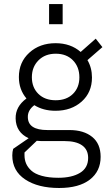

<svg xmlns="http://www.w3.org/2000/svg" viewBox="-20 -710 555 953"><path d="M291 -689.9V-589.8H223.6V-689.9ZM324.7 -64.5Q395.5 -64.5 437.5 -30.5Q479.5 3.4 479.5 68.4Q479.5 140.1 425.8 181.6Q372.1 223.1 273.4 223.1Q168.9 223.1 105 180.7Q41 138.2 41 61.5Q41 43.9 45.4 28.8L122.1 -23.9Q59.1 -53.2 57.6 -121.6Q56.2 -180.7 111.3 -221.2Q73.7 -265.6 73.7 -327.6Q73.7 -401.4 125.5 -448.5Q177.2 -495.6 255.9 -495.6Q330.6 -495.6 380.4 -452.1L455.1 -518.1L488.3 -476.1L414.1 -411.6Q436.5 -373.5 436.5 -325.2Q436.5 -251.5 385.3 -205.8Q334 -160.2 255.4 -160.2Q194.8 -160.2 150.4 -188Q116.7 -162.6 118.2 -127.4Q119.6 -64.5 215.3 -64.5ZM374 -326.2Q374 -377.9 342 -410.6Q310.1 -443.4 256.8 -443.4Q203.6 -443.4 170.9 -410.4Q138.2 -377.4 138.2 -326.7Q138.2 -275.9 170.4 -244.1Q202.6 -212.4 256.3 -212.4Q310.1 -212.4 342 -243.9Q374 -275.4 374 -326.2ZM269.5 172.4Q336.9 172.4 377.2 147.9Q417.5 123.5 417.5 73.7Q417.5 32.7 387.5 11.5Q357.4 -9.8 299.8 -9.8H184.1Q173.8 -9.8 162.6 -11.2L101.6 46.9V60.5Q101.6 82.5 109.4 101.3Q117.2 120.1 135.3 136.7Q153.3 153.3 187.5 162.8Q221.7 172.4 269.5 172.4Z"/></svg>

Font: HK Grotesk Legacy
Style: Regular
Weight: 400
Designer: Alfredo Marco Pradil
Foundry: Hanken Design Co.
Version: Version 2.022;PS 002.022;hotconv 1.0.88;makeotf.lib2.5.64775